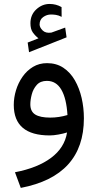

<svg xmlns="http://www.w3.org/2000/svg" viewBox="-20 -670 484 952"><path d="M170.9 -480Q154.3 -492.7 142.6 -509.3Q130.9 -525.9 130.9 -554.7Q130.9 -596.7 159.9 -623.5Q189 -650.4 226.1 -650.4Q258.3 -650.4 285.2 -634.8L285.6 -586.4Q270.5 -594.2 257.3 -596.2Q244.1 -598.1 232.9 -598.1Q211.9 -598.1 194.1 -585.4Q176.3 -572.8 176.3 -548.3Q176.8 -533.2 191.7 -518.8Q206.5 -504.4 233.9 -508.3Q234.9 -508.3 236.1 -508.8Q237.3 -509.3 238.8 -509.8L303.2 -533.2L310.1 -484.9L124 -411.1L117.2 -459ZM396 -83.5Q396 201.7 83 261.7L54.2 184.1Q166.5 162.6 233.4 112.5Q300.3 62.5 312.5 -13.2Q293.9 -7.3 269.5 -2.9Q245.1 1.5 226.6 1.5Q48.3 1.5 48.3 -149.9Q48.3 -186 59.3 -222.4Q70.3 -258.8 91.6 -289.3Q112.8 -319.8 143.6 -338.4Q174.3 -356.9 213.4 -356.9Q259.8 -356.9 294.2 -334Q328.6 -311 351.1 -272Q373.5 -232.9 384.8 -184.1Q396 -135.3 396 -83.5ZM229 -86.9Q272 -86.9 314.5 -99.6Q309.6 -181.6 284.2 -225.3Q258.8 -269 212.4 -269Q180.2 -269 162.4 -249Q144.5 -229 137.5 -201.9Q130.4 -174.8 130.4 -152.8Q130.4 -117.2 154.8 -102.1Q179.2 -86.9 229 -86.9Z"/></svg>

Font: Vazirmatn RD UI
Style: Regular
Weight: 400
Designer: Saber Rastikerdar
Foundry: Saber Rastikerdar
Version: Version 33.003